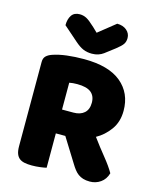

<svg xmlns="http://www.w3.org/2000/svg" viewBox="-126 -942 854 1037"><g transform="rotate(15 301.0 -423.0)"><path d="M232 -196V-4Q221 -1 197.5 2Q174 5 151 5Q128 5 110.5 1.5Q93 -2 81.5 -11Q70 -20 64 -36Q58 -52 58 -78V-549Q58 -570 69.5 -581.5Q81 -593 101 -600Q135 -612 180 -617.5Q225 -623 276 -623Q414 -623 484 -565Q554 -507 554 -408Q554 -346 522 -302Q490 -258 446 -234Q482 -185 517 -142Q552 -99 572 -64Q562 -29 535.5 -10.5Q509 8 476 8Q454 8 438 3Q422 -2 410 -11Q398 -20 388 -33Q378 -46 369 -61L285 -196ZM304 -778 399 -854Q432 -854 452.5 -836.5Q473 -819 473 -793Q473 -773 463.5 -759Q454 -745 427 -724L372 -682Q360 -673 344 -667.5Q328 -662 308 -662Q281 -662 259.5 -671Q238 -680 212 -703L131 -774Q131 -808 145.5 -829.5Q160 -851 191 -851Q211 -851 228.5 -842Q246 -833 278 -803ZM295 -329Q333 -329 355 -348.5Q377 -368 377 -406Q377 -444 352.5 -463.5Q328 -483 275 -483Q260 -483 251 -482Q242 -481 231 -479V-329Z"/></g></svg>

Font: Baloo Thambi
Style: Regular
Weight: 400
Designer: Aadarsh Rajan and Ek Type
Foundry: Ek Type
Version: Version 1.100;PS 1.000;hotconv 1.0.88;makeotf.lib2.5.647800;